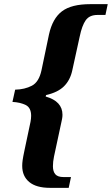

<svg xmlns="http://www.w3.org/2000/svg" viewBox="-20 -780 539 925"><path d="M221 125Q155 125 121 97Q87 69 87 19Q87 7 89 -8Q91 -23 98 -56L127 -193Q130 -209 130 -222Q130 -261 104 -274Q78 -287 40 -289L53 -348Q99 -349 133.5 -367Q168 -385 180 -442L216 -614Q233 -691 278.5 -725.5Q324 -760 415 -760H499L488 -708H450Q411 -708 393 -682.5Q375 -657 364 -604L328 -440Q318 -394 288.5 -364.5Q259 -335 202 -322L200 -315Q281 -292 281 -227Q281 -217 279 -207Q277 -197 275 -188L240 -25Q235 -1 235 21Q235 46 246.5 59.5Q258 73 286 73H322L311 125Z"/></svg>

Font: Noto Serif SemiCondensed
Style: Bold Italic
Weight: 700
Width: 4
Italic angle: -12°
Designer: Monotype Design Team
Foundry: Monotype Imaging Inc.
Version: Version 2.014